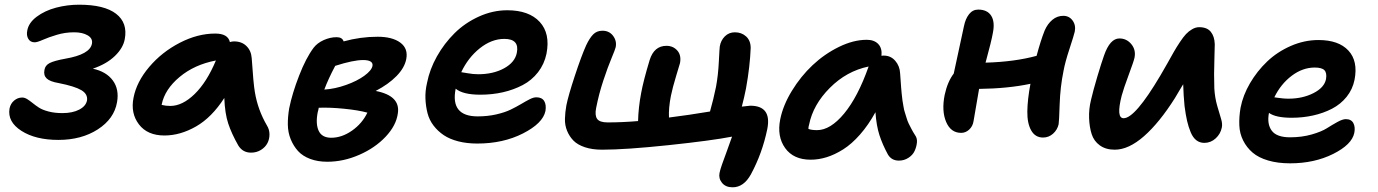

<svg xmlns="http://www.w3.org/2000/svg" viewBox="-20 -631 5922 825"><path d="M231 -29.8Q132.8 -29.8 72 -68.8Q11.2 -107.9 21 -165Q25.4 -186 40.8 -199Q56.2 -211.9 75.2 -211.9Q85.9 -211.9 96.9 -205.1Q107.9 -198.2 119.9 -188.5Q131.8 -178.7 147.2 -168.7Q162.6 -158.7 188.7 -151.9Q214.8 -145 248 -145Q292 -145 320.8 -160.2Q349.6 -175.3 354 -200.2Q357.4 -227.1 329.3 -243.7Q301.3 -260.3 232.9 -273.9Q194.8 -280.3 180.7 -293.7Q166.5 -307.1 170.9 -330.1Q173.8 -350.1 193.4 -360.1Q212.9 -370.1 261.2 -378.9Q366.2 -397 375 -442.9Q379.4 -465.8 356.9 -479Q334.5 -492.2 298.8 -492.2Q259.8 -492.2 224.1 -481.4Q188.5 -470.7 164.3 -460Q140.1 -449.2 128.9 -449.2Q110.4 -449.2 101.6 -464.1Q92.8 -479 97.2 -500Q103 -533.2 137.9 -559.3Q172.9 -585.4 220.9 -598.1Q269 -610.8 319.8 -610.8Q428.2 -610.8 478.8 -571.8Q529.3 -532.7 516.1 -462.9Q509.3 -424.8 473.6 -390.4Q438 -356 378.9 -335.9Q437 -323.2 464.8 -285.2Q492.7 -247.1 482.9 -191.9Q470.7 -120.6 400.4 -75.2Q330.1 -29.8 231 -29.8Z M686.5 -48.8Q613.3 -48.8 576.9 -96.7Q540.5 -144.5 553.7 -210.9Q566.9 -279.3 621.1 -343.3Q675.3 -407.2 752.2 -447Q829.1 -486.8 904.8 -486.8Q959.5 -486.8 967.8 -450.2Q976.6 -453.1 985.8 -453.1Q1018.6 -453.1 1038.8 -433.3Q1059.1 -413.6 1061.5 -381.8Q1068.8 -271 1075.2 -234.9Q1087.9 -158.7 1127 -91.8Q1137.7 -74.7 1137.9 -54.2Q1138.2 -33.7 1129.2 -16.1Q1120.1 1.5 1101.3 13.2Q1082.5 24.9 1058.6 24.9Q1022.9 24.9 1003.9 -5.9Q975.1 -56.6 960.7 -100.1Q946.3 -143.6 943.8 -210Q890.1 -126.5 822.3 -87.6Q754.4 -48.8 686.5 -48.8ZM674.8 -182.1V-180.2Q691.9 -175.8 711.9 -175.8Q763.7 -175.8 816.2 -226.8Q868.7 -277.8 907.7 -371.1Q815.4 -353.5 751.7 -300.3Q688 -247.1 674.8 -182.1Z M1386.2 64Q1345.2 64 1312.7 51.8Q1280.3 39.6 1260.7 18.1Q1241.2 -3.4 1229.2 -32.5Q1217.3 -61.5 1216.8 -95.2Q1216.3 -128.9 1222.7 -166Q1235.8 -230.5 1265.4 -306.4Q1294.9 -382.3 1327.6 -425.8Q1343.3 -446.3 1370.8 -458.7Q1398.4 -471.2 1426.3 -471.2Q1450.7 -471.2 1456.5 -453.1Q1528.3 -473.1 1602.5 -473.1Q1666 -473.1 1700.2 -447.8Q1734.4 -422.4 1725.6 -377Q1718.3 -339.4 1683.6 -304Q1648.9 -268.6 1594.2 -240.2Q1701.2 -219.7 1689.5 -144Q1682.6 -91.8 1637 -43.5Q1591.3 4.9 1523.4 34.4Q1455.6 64 1386.2 64ZM1540.5 -373Q1498 -373 1420.4 -348.1Q1390.6 -292 1373.5 -246.1Q1419.4 -249 1466.8 -265.9Q1514.2 -282.7 1545.4 -305.4Q1576.7 -328.1 1580.6 -348.1Q1582.5 -360.4 1572.3 -366.7Q1562 -373 1540.5 -373ZM1345.2 -148.9Q1335.4 -98.6 1349.4 -68.8Q1363.3 -39.1 1403.3 -39.1Q1448.7 -39.1 1492.4 -69.6Q1536.1 -100.1 1558.6 -147Q1519.5 -157.7 1458 -163.8Q1396.5 -169.9 1349.6 -168Q1347.7 -156.2 1345.2 -148.9Z M2030.8 -14.2Q1985.8 -14.2 1949 -23.7Q1912.1 -33.2 1886.7 -50.3Q1861.3 -67.4 1843 -91.3Q1824.7 -115.2 1817.1 -144.3Q1809.6 -173.3 1808.1 -206.3Q1806.6 -239.3 1814.9 -274.9Q1826.2 -333 1857.4 -388.7Q1888.7 -444.3 1933.3 -488.5Q1978 -532.7 2037.6 -559.8Q2097.2 -586.9 2159.7 -586.9Q2252.9 -586.9 2299.1 -536.9Q2345.2 -486.8 2328.1 -399.9Q2318.8 -355.5 2292 -320.8Q2265.1 -286.1 2226.1 -265.6Q2187 -245.1 2141.1 -234.6Q2095.2 -224.1 2043.9 -224.1Q1968.8 -224.1 1938 -250Q1914.1 -130.9 2032.7 -130.9Q2075.2 -130.9 2112.3 -139.4Q2149.4 -147.9 2174.1 -159.9Q2198.7 -171.9 2218.8 -183.8Q2238.8 -195.8 2255.4 -204.3Q2272 -212.9 2284.7 -212.9Q2308.6 -212.9 2318.4 -196.8Q2328.1 -180.7 2323.7 -153.8Q2312.5 -101.1 2227.1 -57.6Q2141.6 -14.2 2030.8 -14.2ZM2147 -463.9Q2092.3 -463.9 2041.7 -423.6Q1991.2 -383.3 1961.9 -320.8Q1964.8 -320.8 1988.8 -316.4Q2012.7 -312 2034.7 -312Q2099.1 -312 2145.8 -337.4Q2192.4 -362.8 2200.7 -403.8Q2212.9 -463.9 2147 -463.9Z M3127.9 173.8Q3097.7 173.8 3082.3 154.5Q3066.9 135.3 3071.8 111.8Q3074.7 97.7 3082.5 75.4Q3090.3 53.2 3103.3 18.1Q3116.2 -17.1 3125.5 -43.9Q3038.1 -26.9 2853 -7.3Q2668 12.2 2566.9 12.2Q2524.9 12.2 2493.4 1.7Q2461.9 -8.8 2444.3 -26.6Q2426.8 -44.4 2416.7 -68.8Q2406.7 -93.3 2407.5 -120.8Q2408.2 -148.4 2413.6 -178.2Q2421.9 -220.2 2450 -305.2Q2478 -390.1 2498.5 -436Q2513.2 -467.3 2528.8 -483.2Q2544.4 -499 2568.8 -499Q2597.7 -499 2614.3 -477.1Q2630.9 -455.1 2625.5 -428.2Q2623.5 -418.9 2607.7 -381.1Q2591.8 -343.3 2572.5 -285.2Q2553.2 -227.1 2541.5 -167Q2535.2 -135.7 2545.7 -120.4Q2556.2 -105 2590.8 -105Q2652.8 -105 2721.7 -110.8Q2723.1 -168.9 2734.9 -231Q2744.6 -284.2 2771.5 -373Q2790.5 -434.1 2843.8 -434.1Q2872.1 -434.1 2890.1 -414.1Q2908.2 -394 2901.9 -359.9Q2900.9 -356 2885.5 -305.4Q2870.1 -254.9 2862.8 -219.2Q2852.5 -166.5 2854.5 -126Q2937 -136.2 3030.8 -151.9Q3045.4 -203.1 3056.6 -257.8Q3065.9 -307.6 3068.8 -366.9Q3071.8 -426.3 3072.8 -431.2Q3077.1 -457.5 3094.7 -474.9Q3112.3 -492.2 3137.7 -492.2Q3166.5 -492.2 3186 -474.4Q3205.6 -456.5 3205.6 -424.8Q3202.6 -345.7 3185.5 -251Q3177.7 -211.4 3167.5 -172.9Q3201.7 -176.8 3203.6 -176.8Q3296.9 -176.8 3276.9 -76.2Q3255.4 27.8 3206.5 118.2Q3175.8 173.8 3127.9 173.8Z M3463.4 55.2Q3389.6 55.2 3353.8 5.4Q3317.9 -44.4 3332.5 -118.2Q3344.7 -178.7 3382.6 -240.7Q3420.4 -302.7 3471.4 -350.8Q3522.5 -398.9 3584.7 -429.4Q3647 -460 3704.6 -460Q3736.3 -460 3753.7 -441.9Q3771 -423.8 3767.6 -391.1Q3770.5 -392.1 3777.3 -392.1Q3807.6 -392.1 3826.9 -369.6Q3846.2 -347.2 3847.7 -315.9Q3848.1 -310.5 3849.9 -285.2Q3851.6 -259.8 3852.1 -254.4Q3852.5 -249 3854.5 -227.8Q3856.4 -206.5 3857.7 -200Q3858.9 -193.4 3861.8 -175.3Q3864.7 -157.2 3867.7 -149.2Q3870.6 -141.1 3875 -125.7Q3879.4 -110.4 3884.5 -100.1Q3889.6 -89.8 3896.5 -76.7Q3903.3 -63.5 3911.6 -50.8Q3921.9 -37.1 3919.9 -18.3Q3918 0.5 3909.9 17.8Q3901.9 35.2 3883.5 47.1Q3865.2 59.1 3842.3 59.1Q3811 59.1 3795.4 33.2Q3772 -9.8 3758.8 -50.5Q3745.6 -91.3 3741.7 -148.9Q3711.4 -93.8 3675.5 -53Q3639.6 -12.2 3603.3 10.7Q3566.9 33.7 3532.2 44.4Q3497.6 55.2 3463.4 55.2ZM3456.5 -95.2Q3453.6 -86.4 3453.6 -77.1Q3466.8 -71.8 3490.7 -71.8Q3547.9 -71.8 3606.9 -142.8Q3666 -213.9 3712.4 -345.2Q3617.7 -325.7 3545.7 -253.4Q3473.6 -181.2 3456.5 -95.2Z M4109.9 -60.1Q4065.4 -60.1 4045.4 -107.2Q4025.4 -154.3 4039.1 -223.1Q4051.3 -279.8 4078.1 -314.9Q4116.2 -489.7 4122.1 -519Q4128.4 -550.3 4144 -570.1Q4159.7 -589.8 4183.1 -589.8Q4222.2 -589.8 4239 -563.5Q4255.9 -537.1 4246.1 -488.8Q4240.2 -454.6 4214.8 -361.8Q4338.9 -365.2 4434.1 -391.1Q4451.7 -457 4468.8 -500Q4481.4 -528.8 4502 -545.9Q4522.5 -563 4548.8 -563Q4574.2 -563 4588.9 -542.7Q4603.5 -522.5 4598.1 -495.1Q4594.2 -478 4575.4 -420.9Q4556.6 -363.8 4549.8 -326.2Q4535.6 -256.8 4533.2 -182.1Q4530.8 -107.4 4528.8 -97.2Q4523.4 -73.2 4504.9 -56.6Q4486.3 -40 4461.9 -40Q4428.2 -40 4410.9 -70.6Q4393.6 -101.1 4394.3 -152.3Q4395 -203.6 4407.7 -271Q4311.5 -250.5 4187 -249Q4164.6 -116.2 4163.1 -109.9Q4159.7 -88.4 4144.5 -74.2Q4129.4 -60.1 4109.9 -60.1Z M4770 12.2Q4731.4 12.2 4705.8 -6.3Q4680.2 -24.9 4670.7 -54.9Q4661.1 -85 4659.7 -123.5Q4658.2 -162.1 4668 -202.1Q4676.8 -240.2 4694.8 -301Q4712.9 -361.8 4724.1 -393.1Q4749.5 -465.8 4790 -465.8Q4820.8 -465.8 4841.1 -441.4Q4861.3 -417 4855 -383.8Q4852.1 -368.7 4829.8 -309.1Q4807.6 -249.5 4799.8 -220.2Q4774.9 -123 4808.1 -123Q4857.4 -123 4965.8 -306.2Q4978 -326.7 4995.6 -357.9Q5013.2 -389.2 5023.9 -408.2Q5034.7 -427.2 5049.6 -449.7Q5064.5 -472.2 5076.2 -484.6Q5087.9 -497.1 5102.8 -505.6Q5117.7 -514.2 5132.8 -514.2Q5166.5 -514.2 5182.6 -494.4Q5198.7 -474.6 5199.7 -440.9Q5199.7 -434.1 5198.2 -381.3Q5196.8 -328.6 5196.8 -312.7Q5196.8 -296.9 5197.8 -251Q5200.2 -210.9 5210.2 -176.3Q5220.2 -141.6 5226.8 -120.4Q5233.4 -99.1 5230 -83Q5224.6 -55.7 5203.6 -36.4Q5182.6 -17.1 5154.8 -17.1Q5135.3 -17.1 5120.6 -28.3Q5106 -39.6 5096.4 -62.3Q5086.9 -85 5080.8 -111.3Q5074.7 -137.7 5069.8 -175.8Q5065.4 -220.7 5064 -269Q5058.6 -260.7 5047.1 -241Q5035.6 -221.2 5028.8 -210Q4961.9 -104 4895.8 -45.9Q4829.6 12.2 4770 12.2Z M5523.4 70.8Q5470.2 70.8 5429 58.6Q5387.7 46.4 5362.3 24.7Q5336.9 2.9 5321.8 -27.1Q5306.6 -57.1 5305.2 -92.5Q5303.7 -127.9 5310.5 -168Q5320.8 -221.7 5351.1 -273.4Q5381.3 -325.2 5424.8 -366.7Q5468.3 -408.2 5526.4 -433.6Q5584.5 -459 5645.5 -459Q5731.9 -459 5773.9 -413.8Q5815.9 -368.7 5800.3 -288.1Q5792 -247.1 5766.4 -215.1Q5740.7 -183.1 5703.4 -163.8Q5666 -144.5 5622.1 -134.8Q5578.1 -125 5530.3 -125Q5461.4 -125 5432.6 -146Q5423.3 -98.6 5444.3 -69.8Q5465.3 -41 5523.4 -41Q5573.7 -41 5616.2 -53.2Q5658.7 -65.4 5681.6 -80.1Q5704.6 -94.7 5726.8 -106.9Q5749 -119.1 5762.7 -119.1Q5786.1 -119.1 5795.2 -102.1Q5804.2 -85 5799.3 -60.1Q5789.1 -9.8 5708.3 30.5Q5627.4 70.8 5523.4 70.8ZM5629.4 -340.8Q5577.1 -340.8 5530.3 -305.4Q5483.4 -270 5455.6 -212.9Q5460 -212.4 5469.5 -210.9Q5479 -209.5 5491 -208.3Q5502.9 -207 5516.6 -207Q5576.7 -207 5623.5 -230.7Q5670.4 -254.4 5677.7 -291Q5682.1 -317.4 5671.1 -329.1Q5660.2 -340.8 5629.4 -340.8Z"/></svg>

Font: Shantell Sans Irregular Bouncy
Style: Italic
Weight: 600
Italic angle: -11.31°
Designer: Stephen Nixon, Anya Danilova, Shantell Martin
Foundry: Arrow Type
Version: Version 1.006;[9816181b4]